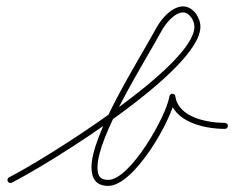

<svg xmlns="http://www.w3.org/2000/svg" viewBox="-20 -569 740 607"><path d="M17.3 8.5C17.3 8.5 17.3 8.5 17.3 8.5C134.3 -50.5 613.6 -346.8 613.6 -484.4C613.6 -513.7 590.2 -548.7 558.9 -548.7C522.9 -548.7 489 -508.6 473.6 -479.4C473.6 -479.4 473.6 -479.5 473.6 -479.5C473.7 -479.5 473.7 -479.6 473.7 -479.6C414.3 -371.3 269.2 -144.8 269.2 -39.9C269.2 -4.6 284 18.7 322.1 18.7C404.2 18.7 523.9 -190.5 534.4 -261.6C535.2 -267 530.1 -269.7 525 -269.7C519.9 -269.7 514.8 -267.1 515.6 -261.7C526.6 -183.2 626.2 -161.6 691 -161.5C696.2 -161.5 700.5 -165.7 700.5 -171C700.5 -176.2 696.3 -180.5 691 -180.5C637.1 -180.6 543.9 -196.9 534.4 -264.3C533.7 -269.7 529.3 -272.4 525 -272.4C520.7 -272.4 516.4 -269.8 515.6 -264.4C506.5 -203 392 -0.3 322.1 -0.3C294.8 -0.3 288.2 -15 288.2 -39.9C288.2 -138.9 433 -365.9 490.3 -470.4C490.3 -470.4 490.3 -470.5 490.4 -470.5C490.4 -470.5 490.4 -470.6 490.4 -470.6C502.1 -492.7 531 -529.7 558.9 -529.7C579.4 -529.7 594.6 -502.9 594.6 -484.4C594.6 -359.8 117.1 -63.1 8.7 -8.5C4 -6.1 2.2 -0.4 4.5 4.3C6.9 9 12.6 10.8 17.3 8.5Z"/></svg>

Font: FRB American Cursive Extralight
Style: Italic
Weight: 200
Italic angle: -25°
Version: Version 2.0;Modular Font Editor K font №1